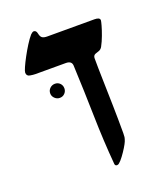

<svg xmlns="http://www.w3.org/2000/svg" viewBox="-135 -617 770 907"><g transform="rotate(-20 249.5 -163.5)"><path d="M296.4 201.2Q286.1 201.2 285.6 189.9Q275.4 71.8 272.7 -54.7Q270 -181.2 264.2 -311.5Q262.7 -335 233.9 -335H80.6Q69.8 -335 53.7 -337.9Q37.6 -340.8 37.6 -357.9Q37.6 -364.3 46.1 -383.8Q54.7 -403.3 68.4 -428.7Q82 -454.1 97.4 -478.5Q112.8 -502.9 126 -518.1Q135.7 -527.8 142.1 -527.8Q154.3 -527.8 157.7 -511.2Q161.1 -494.1 169.4 -488.5Q177.7 -482.9 194.3 -482.9H431.6Q458.5 -482.9 458.5 -468.3Q458.5 -463.9 452.9 -443.6Q447.3 -423.3 437.7 -397.5Q428.2 -371.6 416.5 -350.1Q410.2 -338.9 399.9 -335L379.9 -328.1Q369.1 -323.2 369.1 -309.6Q369.1 -264.6 370.8 -202.6Q372.6 -140.6 374 -70.3Q375.5 0 375.5 69.3Q375.5 81.1 374.5 88.6Q373.5 96.2 368.2 109.4Q364.7 118.2 353.8 136.2Q342.8 154.3 329.6 171.9Q316.4 189.5 307.1 196.8Q302.2 201.2 296.4 201.2ZM151.4 -189.9Q136.7 -189.9 126 -200.4Q115.2 -210.9 115.2 -225.1Q115.2 -240.2 126 -250.5Q136.7 -260.7 151.4 -260.7Q166.5 -260.7 176.5 -250.5Q186.5 -240.2 186.5 -225.1Q186.5 -210.9 176.5 -200.4Q166.5 -189.9 151.4 -189.9Z"/></g></svg>

Font: David Libre
Style: Bold
Weight: 700
Designer: Ismar David, J. Victor Gaultney, Annie Olsen and Meir Sadan
Foundry: Monotype Imaging Inc. & SIL International
Version: Version 1.100; ttfautohint (v1.8.4.7-5d5b)